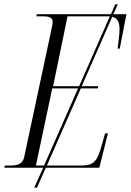

<svg xmlns="http://www.w3.org/2000/svg" viewBox="-39 -780 608 893"><path d="M-19 0H162L120 93H133L174 0H423L463 -160H450L434 -104C414 -30 397 -10 339 -10H179L337 -369H416L418 -379H341L483 -702C508 -696 517 -677 517 -643C517 -622 512 -587 508 -554H518L549 -714H488L509 -760H497L477 -714H132L130 -704H163C191 -704 206 -697 206 -678C206 -672 205 -665 203 -656L74 -52C68 -20 48 -10 9 -10H-16ZM208 -379 275 -704H462C466 -704 469 -704 472 -704L329 -379ZM128 -10 204 -369H324L166 -10Z"/></svg>

Font: Noto Serif Display Condensed Light
Style: Italic
Weight: 300
Width: 3
Italic angle: -12°
Designer: Monotype Design Team
Foundry: Monotype Imaging Inc.
Version: Version 2.009